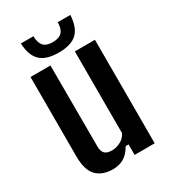

<svg xmlns="http://www.w3.org/2000/svg" viewBox="-190 -863 852 964"><g transform="rotate(-30 236.0 -381.0)"><path d="M175.5 8.5Q115 8.5 81.2 -26Q47.5 -60.5 47.5 -139.5V-600H163L164 -129.5Q164 -102 176.8 -89Q189.5 -76 218 -76Q245 -76 269.8 -89.8Q294.5 -103.5 304.5 -127V-600H421V0H304.5V-60.5H287.5Q266.5 -23.5 239.2 -7.5Q212 8.5 175.5 8.5ZM233 -635Q160.5 -635 126.8 -667Q93 -699 89.5 -770H162.5Q163 -732.5 179 -714Q195 -695.5 233 -695.5Q270 -695.5 286.5 -713.8Q303 -732 303.5 -770H376.5Q372.5 -699 338.8 -667Q305 -635 233 -635Z"/></g></svg>

Font: Big Shoulders Text Thin
Style: Bold
Weight: 700
Version: Version 2.002